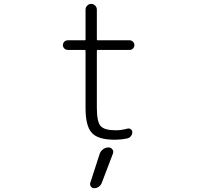

<svg xmlns="http://www.w3.org/2000/svg" viewBox="-20 -735 1040 994"><path d="M496.1 61.5Q501 46.9 513.7 37.6Q526.4 28.3 542 28.3Q554.7 28.3 562 38.6Q569.3 48.8 564.5 60.5L506.8 211.9Q502 224.6 491.2 231.9Q480.5 239.3 467.8 239.3Q457 239.3 450.7 230.5Q444.3 221.7 447.3 211.9ZM485.4 -476.6Q481.4 -476.6 481.4 -472.7V-177.7Q481.4 -104.5 501 -82.5Q520.5 -60.5 579.1 -60.5Q608.4 -60.5 640.6 -69.3Q649.4 -71.3 657.2 -65.9Q665 -60.5 665 -50.8Q665 -40 658.2 -30.8Q651.4 -21.5 639.6 -18.6Q607.4 -11.7 572.3 -11.7Q488.3 -11.7 455.6 -46.9Q422.9 -82 422.9 -174.8V-472.7Q422.9 -476.6 418.9 -476.6H331.1Q320.3 -476.6 313 -483.9Q305.7 -491.2 305.7 -501.5Q305.7 -511.7 313 -519Q320.3 -526.4 331.1 -526.4H418.9Q422.9 -526.4 422.9 -531.2V-685.5Q422.9 -697.3 431.6 -706.1Q440.4 -714.8 452.1 -714.8Q463.9 -714.8 472.7 -706.1Q481.4 -697.3 481.4 -685.5V-531.2Q481.4 -526.4 485.4 -526.4H651.4Q661.1 -526.4 668.5 -519Q675.8 -511.7 675.8 -501.5Q675.8 -491.2 668.5 -483.9Q661.1 -476.6 651.4 -476.6Z"/></svg>

Font: Gen Jyuu Gothic L Monospace Light
Style: Regular
Weight: 300
Designer: [Source Han Sans]
Ryoko NISHIZUKA  (kana & ideographs); Paul D. Hunt (Latin, Greek & Cyrillic); Wenlong ZHANG  (bopomofo
Version: Version 1.002.20150607